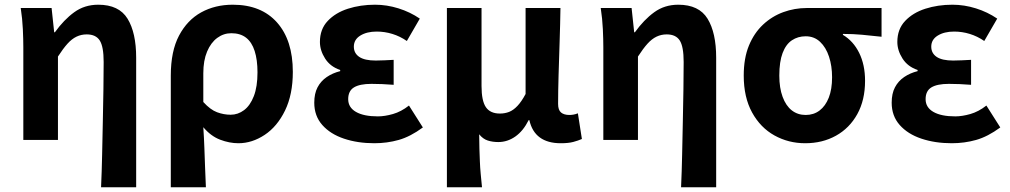

<svg xmlns="http://www.w3.org/2000/svg" viewBox="-20 -594 4289 815"><path d="M409 201Q412 135 413.5 63Q415 -9 416.5 -80Q418 -151 419 -215Q420 -279 420 -331Q420 -396 403.5 -422Q387 -448 348 -448Q325 -448 305 -438.5Q285 -429 266.5 -408.5Q248 -388 226 -354V0H79V-393Q79 -426 77 -470Q75 -514 68 -560H199L210 -457H213Q251 -510 295 -542Q339 -574 397 -574Q485 -574 521.5 -514.5Q558 -455 558 -349V201Z M705 201V-273Q705 -377 740 -443Q775 -509 834 -541.5Q893 -574 968 -574Q1089 -574 1156 -498.5Q1223 -423 1223 -289Q1223 -193 1190 -125Q1157 -57 1103.5 -21.5Q1050 14 992 14Q954 14 914.5 -1Q875 -16 843 -54Q846 -9 847.5 33Q849 75 850.5 116Q852 157 854 201ZM959 -107Q990 -107 1016 -126.5Q1042 -146 1057.5 -186Q1073 -226 1073 -287Q1073 -340 1061 -377.5Q1049 -415 1024.5 -434Q1000 -453 962 -453Q929 -453 902 -433Q875 -413 859 -375Q843 -337 843 -283V-161Q873 -128 901.5 -117.5Q930 -107 959 -107Z M1569 14Q1498 14 1440 -5.5Q1382 -25 1348 -63.5Q1314 -102 1314 -158Q1314 -197 1328 -223.5Q1342 -250 1367 -267Q1392 -284 1424 -292V-297Q1382 -311 1360 -345.5Q1338 -380 1338 -416Q1338 -470 1371 -505Q1404 -540 1457 -557Q1510 -574 1572 -574Q1622 -574 1671.5 -558.5Q1721 -543 1762 -515L1707 -420Q1678 -440 1645.5 -450Q1613 -460 1579 -460Q1537 -460 1509.5 -443Q1482 -426 1482 -396Q1482 -368 1505 -352.5Q1528 -337 1575 -337Q1592 -337 1612 -338Q1632 -339 1651 -340V-234Q1626 -236 1602.5 -237Q1579 -238 1557 -238Q1507 -238 1482.5 -223Q1458 -208 1458 -173Q1458 -138 1491 -119Q1524 -100 1584 -100Q1613 -100 1648 -110Q1683 -120 1716 -146L1775 -53Q1722 -14 1672.5 0Q1623 14 1569 14Z M1877 201V-560H2024V-229Q2024 -166 2042.5 -139Q2061 -112 2102 -112Q2123 -112 2141 -119Q2159 -126 2176.5 -144.5Q2194 -163 2211 -195V-560H2359Q2358 -492 2355.5 -417.5Q2353 -343 2351 -274Q2349 -205 2349 -153Q2349 -127 2361.5 -116.5Q2374 -106 2397 -106Q2405 -106 2414 -107.5Q2423 -109 2433 -113L2450 -4Q2434 3 2413.5 8.5Q2393 14 2360 14Q2305 14 2271.5 -10.5Q2238 -35 2227 -84H2224Q2201 -38 2167.5 -14.5Q2134 9 2095 9Q2071 9 2050.5 2.5Q2030 -4 2014 -24Q2014 9 2015 37.5Q2016 66 2017 92Q2018 118 2020.5 144.5Q2023 171 2026 201Z M2871 201Q2874 135 2875.5 63Q2877 -9 2878.5 -80Q2880 -151 2881 -215Q2882 -279 2882 -331Q2882 -396 2865.5 -422Q2849 -448 2810 -448Q2787 -448 2767 -438.5Q2747 -429 2728.5 -408.5Q2710 -388 2688 -354V0H2541V-393Q2541 -426 2539 -470Q2537 -514 2530 -560H2661L2672 -457H2675Q2713 -510 2757 -542Q2801 -574 2859 -574Q2947 -574 2983.5 -514.5Q3020 -455 3020 -349V201Z M3398 14Q3327 14 3267.5 -19Q3208 -52 3172.5 -116.5Q3137 -181 3137 -273Q3137 -347 3159 -400.5Q3181 -454 3219 -489.5Q3257 -525 3305 -542.5Q3353 -560 3405 -560H3722V-438Q3676 -443 3639 -446.5Q3602 -450 3558 -450V-446Q3602 -420 3627 -369.5Q3652 -319 3652 -251Q3652 -169 3619 -109.5Q3586 -50 3528.5 -18Q3471 14 3398 14ZM3400 -106Q3434 -106 3459 -125Q3484 -144 3498 -179.5Q3512 -215 3512 -266Q3512 -314 3499 -353.5Q3486 -393 3461 -416.5Q3436 -440 3400 -440Q3367 -440 3341.5 -423Q3316 -406 3302 -369Q3288 -332 3288 -273Q3288 -221 3302 -183Q3316 -145 3341 -125.5Q3366 -106 3400 -106Z M4020 14Q3949 14 3891 -5.5Q3833 -25 3799 -63.5Q3765 -102 3765 -158Q3765 -197 3779 -223.5Q3793 -250 3818 -267Q3843 -284 3875 -292V-297Q3833 -311 3811 -345.5Q3789 -380 3789 -416Q3789 -470 3822 -505Q3855 -540 3908 -557Q3961 -574 4023 -574Q4073 -574 4122.5 -558.5Q4172 -543 4213 -515L4158 -420Q4129 -440 4096.5 -450Q4064 -460 4030 -460Q3988 -460 3960.5 -443Q3933 -426 3933 -396Q3933 -368 3956 -352.5Q3979 -337 4026 -337Q4043 -337 4063 -338Q4083 -339 4102 -340V-234Q4077 -236 4053.5 -237Q4030 -238 4008 -238Q3958 -238 3933.5 -223Q3909 -208 3909 -173Q3909 -138 3942 -119Q3975 -100 4035 -100Q4064 -100 4099 -110Q4134 -120 4167 -146L4226 -53Q4173 -14 4123.5 0Q4074 14 4020 14Z"/></svg>

Font: Noto Sans SC
Style: Bold
Weight: 700
Designer: Ryoko NISHIZUKA  (kana, bopomofo & ideographs); Paul D. Hunt (Latin, Greek & Cyrillic); Sandoll Communications , Soo-you
Foundry: Adobe
Version: Version 2.004-H2;hotconv 1.0.118;makeotfexe 2.5.65603